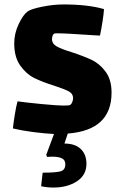

<svg xmlns="http://www.w3.org/2000/svg" viewBox="-20 -592 555 864"><path d="M285 9 270 54Q318 54 343.5 78.5Q369 103 369 145Q369 196 326 224Q283 252 220 252Q192 252 165 246L172 185Q231 185 252.5 179Q274 173 274 147Q274 128 258.5 120.5Q243 113 215 113L192 114L188 105L223 11Q183 9 131.5 2.5Q80 -4 38 -14Q40 -35 46.5 -75.5Q53 -116 59 -136Q94 -131 164.5 -124Q235 -117 271 -117Q292 -117 296 -120Q302 -124 305.5 -133.5Q309 -143 309 -150Q309 -170 290 -180.5Q271 -191 225 -206Q170 -223 134 -241Q98 -259 71 -297Q44 -335 44 -397Q44 -441 64 -483.5Q84 -526 105 -541Q121 -552 171 -562Q221 -572 265 -572Q377 -572 448 -551Q447 -531 441.5 -496Q436 -461 430 -432L407 -433Q277 -442 241 -442Q226 -442 224 -441Q220 -439 217 -432Q214 -425 214 -416Q214 -395 235.5 -383Q257 -371 303 -357Q358 -339 393.5 -322Q429 -305 455.5 -269Q482 -233 482 -175Q482 -6 285 9Z"/></svg>

Font: Lalezar
Style: Regular
Weight: 400
Designer: Borna Izadpanah
Foundry: Borna Izadpanah
Version: Version 1.003